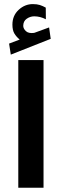

<svg xmlns="http://www.w3.org/2000/svg" viewBox="-20 -908 299 928"><path d="M75.2 -716.8Q58.6 -730.5 49.3 -746.3Q40 -762.2 40 -789.1Q40 -832.5 70.1 -860.4Q100.1 -888.2 138.7 -888.2Q158.7 -888.2 172.6 -883.8Q186.5 -879.4 201.2 -871.1L201.7 -814.9Q173.8 -829.1 145.5 -829.1Q126 -829.1 109.1 -817.4Q92.3 -805.7 92.3 -782.7Q92.8 -769 105.5 -757.3Q118.2 -745.6 144 -749Q145 -749 147.9 -750L217.3 -775.4L225.1 -720.2L32.2 -644L23.9 -697.3ZM190.4 -617.7V-0.5H68.4V-617.7Z"/></svg>

Font: Vazirmatn UI FD
Style: Bold
Weight: 700
Designer: Saber Rastikerdar
Foundry: Saber Rastikerdar
Version: Version 33.003